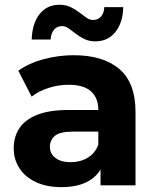

<svg xmlns="http://www.w3.org/2000/svg" viewBox="-20 -777 657 805"><path d="M401.5 0V-104.8L392.2 -128.4V-316.1Q392.2 -366.3 361.6 -393.9Q331.1 -421.6 267.6 -421.6Q225.2 -421.6 183.6 -408.3Q142 -395 112.6 -371.9L56.8 -480.5Q101.2 -512.3 163.1 -528.9Q225 -545.5 289 -545.5Q412.5 -545.5 480.3 -487.7Q548.2 -429.8 548.2 -307.3V0ZM238.1 7.6Q175.3 7.6 130.3 -13.6Q85.3 -34.8 61.4 -71.8Q37.5 -108.8 37.5 -155.2Q37.5 -202.7 60.9 -238.8Q84.2 -274.9 135.2 -295.4Q186.2 -315.9 268.2 -315.9H410.5V-225.1H285.5Q230.2 -225.1 209.7 -207.2Q189.3 -189.4 189.3 -161.6Q189.3 -132.3 212.6 -114.7Q235.8 -97 276.5 -97Q315.8 -97 347.1 -115.3Q378.3 -133.5 392.2 -170.2L415.7 -97.7Q399.1 -46.4 354.1 -19.4Q309.1 7.6 238.1 7.6ZM379.7 -603.6Q354.1 -603.6 334.1 -613.2Q314.1 -622.8 297.8 -635.6Q281.5 -648.3 267.8 -657.9Q254.1 -667.5 240.1 -667.5Q219.3 -667.5 206.7 -652.7Q194.1 -637.8 192.1 -611.2H112.9Q114.9 -678.2 145.7 -717.6Q176.6 -757.1 229.7 -757.1Q255.3 -757.1 275.6 -747.5Q295.9 -737.9 312.2 -725.2Q328.5 -712.5 342.4 -702.8Q356.3 -693.2 369.3 -693.2Q390.5 -693.2 403.4 -707.6Q416.3 -721.9 417.3 -747.1H496.6Q495.6 -683.2 464.2 -643.4Q432.8 -603.6 379.7 -603.6Z"/></svg>

Font: Montserrat Thin
Style: Regular
Weight: 100
Designer: Julieta Ulanovsky
Foundry: Julieta Ulanovsky
Version: Version 9.000